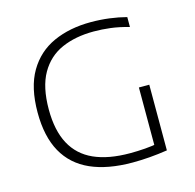

<svg xmlns="http://www.w3.org/2000/svg" viewBox="-92 -697 807 795"><g transform="rotate(-15 311.0 -299.0)"><path d="M382 4.5Q275 4.5 202 -28Q129 -60.5 91.8 -127.2Q54.5 -194 54.5 -297Q54.5 -404.5 94 -471.8Q133.5 -539 203.2 -570.5Q273 -602 363.5 -602Q404 -602 442.8 -597Q481.5 -592 515.5 -583V-540.5Q473.5 -552.5 437.2 -557Q401 -561.5 365 -561.5Q287 -561.5 228 -535.5Q169 -509.5 135.8 -451.5Q102.5 -393.5 102.5 -297.5Q102.5 -207 133.8 -149Q165 -91 227 -63.2Q289 -35.5 381 -35.5Q413 -35.5 445.8 -38Q478.5 -40.5 505 -46L486.5 -25V-289H531V-7.5Q492.5 -1.5 454.8 1.5Q417 4.5 382 4.5Z"/></g></svg>

Font: Encode Sans SC SemiExpanded ExtraLight
Style: Regular
Weight: 250
Width: 6
Designer: Multiple Designers
Foundry: Impallari Type
Version: Version 3.002